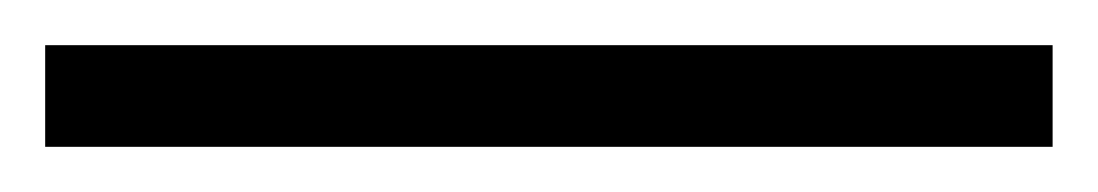

<svg xmlns="http://www.w3.org/2000/svg" viewBox="-24 -891 486 85"><path d="M442 -826V-871H-4V-826Z"/></svg>

Font: Noto Sans Malayalam UI Condensed Light
Style: Regular
Weight: 300
Width: 3
Designer: Jelle Bosma - Monotype Design Team
Foundry: Monotype Imaging Inc.
Version: Version 2.104